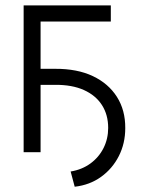

<svg xmlns="http://www.w3.org/2000/svg" viewBox="-20 -566 536 714"><path d="M93.8 -250.5V-310.1H185.1Q267.1 -310.5 325.2 -283Q383.3 -255.4 414.8 -205.8Q446.3 -156.2 445.8 -89.4Q445.8 -32.7 421.9 14.4Q397.9 61.5 355.7 91.8Q313.5 122.1 257.8 128.4L242.7 71.8Q284.7 64.9 316.2 42Q347.7 19 365 -15.4Q382.3 -49.8 382.3 -90.3Q382.3 -139.2 359.1 -175.3Q335.9 -211.4 292 -231.2Q248 -251 185.1 -250.5ZM392.1 -545.9V-485.8H130.9V0H67.9V-545.9Z"/></svg>

Font: Inter Tight Light
Style: Regular
Weight: 300
Designer: Rasmus Andersson
Foundry: rsms
Version: Version 3.004